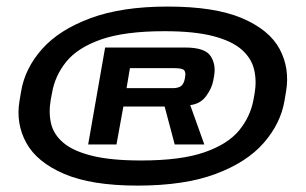

<svg xmlns="http://www.w3.org/2000/svg" viewBox="-20 -762 957 600"><path d="M410 -182Q266 -182 180.8 -218.5Q95.5 -255 62.2 -315.5Q29 -376 41 -447L46 -476.5Q58 -548.5 111.5 -608.8Q165 -669 262.8 -705.2Q360.5 -741.5 504 -741.5Q651 -741.5 736.2 -705.2Q821.5 -669 853.8 -608.8Q886 -548.5 874 -476.5L869 -447Q857 -376 804.2 -315.5Q751.5 -255 654 -218.5Q556.5 -182 410 -182ZM421 -260.5Q545 -260.5 618.5 -286Q692 -311.5 727.2 -354.5Q762.5 -397.5 772 -450L775.5 -469Q782.5 -509 774.2 -544.2Q766 -579.5 735.8 -606.5Q705.5 -633.5 646.8 -649Q588 -664.5 494 -664.5Q370 -664.5 296.2 -638.8Q222.5 -613 187 -569Q151.5 -525 142.5 -471L138.5 -450Q131.5 -409.5 139.8 -375.2Q148 -341 178.8 -315.2Q209.5 -289.5 268.5 -275Q327.5 -260.5 421 -260.5ZM255.5 -310.5 308.5 -613.5H558.5Q620.5 -613.5 638 -587Q655.5 -560.5 649 -524.5L646.5 -510.5Q642 -486 624.2 -461.8Q606.5 -437.5 574.5 -433.5L618.5 -310.5H526L494.5 -429H365.5L344 -310.5ZM375.5 -486.5H519.5Q536 -486.5 545 -492.5Q554 -498.5 557.5 -515.5L558.5 -522.5Q561 -534.5 556 -541.8Q551 -549 525.5 -549H386Z"/></svg>

Font: Anybody UltraExpanded SemiBold
Style: Italic
Weight: 600
Width: 9
Italic angle: -10°
Designer: Tyler Finck
Foundry: Etcetera Type Company
Version: Version 1.010; ttfautohint (v1.8.3) -l 8 -r 50 -G 200 -x 14 